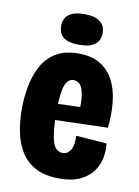

<svg xmlns="http://www.w3.org/2000/svg" viewBox="-83 -773 612 844"><g transform="rotate(10 222.5 -351.5)"><path d="M240 14Q178 14 136.5 -7.5Q95 -29 71 -66Q47 -103 36.5 -152.5Q26 -202 26 -258Q26 -310 35.5 -360.5Q45 -411 67 -452Q89 -493 129 -517.5Q169 -542 230 -542Q288 -542 326.5 -519Q365 -496 386.5 -455Q408 -414 414 -359.5Q420 -305 413 -243L143 -235V-307L293 -312L276 -280Q280 -337 274.5 -367.5Q269 -398 257.5 -410.5Q246 -423 229 -423Q210 -423 199 -407Q188 -391 183 -357Q178 -323 178 -271Q178 -185 190.5 -142Q203 -99 236 -99Q247 -99 256 -104.5Q265 -110 271.5 -120.5Q278 -131 280.5 -147.5Q283 -164 282 -184L419 -174Q423 -146 417.5 -113Q412 -80 392.5 -51.5Q373 -23 336 -4.5Q299 14 240 14ZM226 -580Q178 -580 155.5 -597Q133 -614 133 -648Q133 -682 156 -699.5Q179 -717 226 -717Q273 -717 295.5 -699Q318 -681 318 -649Q318 -615 295 -597.5Q272 -580 226 -580Z"/></g></svg>

Font: Bricolage Grotesque 24pt Condensed ExtraBold
Style: Regular
Weight: 800
Width: 3
Designer: Mathieu Triay
Foundry: Atelier Triay
Version: Version 1.001;gftools[0.9.33.dev8+g029e19f]